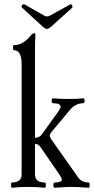

<svg xmlns="http://www.w3.org/2000/svg" viewBox="-20 -882 443 906"><path d="M202 -745Q197 -745 184 -754L84 -846Q79 -852 84.5 -858Q90 -864 96 -861L189 -808Q202 -801 215 -808L311 -861Q316 -864 320 -857Q324 -850 321 -846L219 -754Q206 -745 202 -745ZM36 4Q32 4 32 -8.5Q32 -21 36 -21Q82 -21 82 -59V-578Q82 -645 46 -645Q41 -645 41 -657Q41 -669 46 -669Q88 -669 125 -714Q133 -725 142 -725Q147 -725 147 -717Q145 -682 145 -636V-232Q167 -232 179 -250L256 -357Q266 -372 266 -378Q266 -395 229 -395Q224 -395 224 -406.5Q224 -418 229 -418Q265 -415 303 -415Q340 -415 374 -418Q379 -418 379 -406.5Q379 -395 374 -395Q335 -395 308 -361L222 -258Q215 -249 215 -243Q215 -235 221 -226L350 -43Q367 -21 398 -21Q403 -21 403 -8.5Q403 4 398 4Q345 0 317 0Q293 0 238 4Q232 4 232 -8.5Q232 -21 238 -21Q272 -21 272 -35Q272 -40 260 -59L171 -188Q161 -203 145 -203V-60Q145 -21 190 -21Q197 -21 196.5 -8.5Q196 4 190 4Q155 0 114 0Q69 0 36 4Z"/></svg>

Font: Junicode Cond Light
Style: Regular
Weight: 300
Width: 3
Designer: Peter S. Baker
Version: Version 2.201